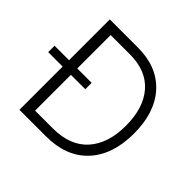

<svg xmlns="http://www.w3.org/2000/svg" viewBox="-197 -909 1092 1092"><g transform="rotate(45 348.5 -363.5)"><path d="M309.6 0H96.7V-347.7H-19.5V-398.9H96.7V-727.1H322.3Q478 -727.1 565.7 -631.1Q653.3 -535.2 653.3 -365.2Q652.8 -192.9 562.7 -96.4Q472.7 0 309.6 0ZM163.1 -59.6H305.7Q444.3 -59.6 516.8 -140.1Q589.4 -220.7 589.4 -365.2Q588.9 -507.8 519 -587.6Q449.2 -667.5 318.4 -667.5H163.1V-398.9H278.8V-347.7H163.1Z"/></g></svg>

Font: Interop Light
Style: Regular
Weight: 300
Designer: Rasmus Andersson, Google, Jang Haemin
Foundry: jhaemin
Version: Version 1.007